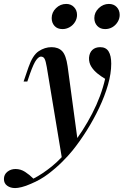

<svg xmlns="http://www.w3.org/2000/svg" viewBox="-105 -769 629 977"><path d="M291 -47 211 42 133 -428Q128 -458 122 -469.5Q116 -481 103 -481Q93 -481 80 -464.5Q67 -448 48 -395L34 -354H15L40 -427Q61 -488 92 -508.5Q123 -529 157 -529Q192 -529 211.5 -508.5Q231 -488 239 -432ZM65 140Q110 117 159 77.5Q208 38 260 -29Q318 -102 364 -191Q410 -280 430 -368Q411 -379 391.5 -394.5Q372 -410 359.5 -430Q347 -450 348 -475Q350 -501 365 -515Q380 -529 405 -529Q434 -529 447.5 -507.5Q461 -486 461 -445Q461 -395 444.5 -337.5Q428 -280 399.5 -220Q371 -160 336 -104.5Q301 -49 264 -3Q243 23 211.5 54.5Q180 86 140.5 116Q101 146 53 166Q26 178 5.5 183Q-15 188 -28 188Q-52 188 -68.5 176Q-85 164 -85 142Q-85 119 -67.5 105Q-50 91 -26 91Q0 91 22.5 105.5Q45 120 65 140ZM158 -677Q158 -706 180 -727.5Q202 -749 232 -749Q256 -749 271.5 -733Q287 -717 287 -693Q287 -674 276.5 -657Q266 -640 249 -630.5Q232 -621 213 -621Q187 -621 172.5 -637Q158 -653 158 -677ZM375 -677Q375 -706 397.5 -727.5Q420 -749 449 -749Q474 -749 489 -733Q504 -717 504 -693Q504 -674 493.5 -657Q483 -640 466.5 -630.5Q450 -621 430 -621Q405 -621 390 -637Q375 -653 375 -677Z"/></svg>

Font: Playfair Display Medium
Style: Italic
Weight: 500
Italic angle: -14°
Designer: Claus Eggers Sørensen
Foundry: Claus Eggers Sørensen
Version: Version 1.203